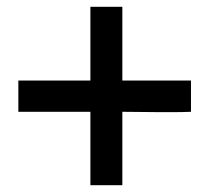

<svg xmlns="http://www.w3.org/2000/svg" viewBox="-20 -544 615 565"><path d="M542 -215Q516 -214 493 -214Q470 -214 446 -214Q422 -214 396 -214.5Q370 -215 340 -215V1H246V-215H34V-307H246V-524H340V-307H542Z"/></svg>

Font: Ekushey Bangla
Style: Regular
Weight: 400
Designer: Al Mamun Sumon
Foundry: Al Mamun Sumon
Version: Version 1.0